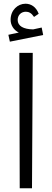

<svg xmlns="http://www.w3.org/2000/svg" viewBox="-20 -1012 279 1032"><path d="M86 0H152L156 -728H84ZM25 -825 33 -788 212 -824 204 -864 158 -854C106 -855 75 -872 75 -905C75 -930 93 -949 119 -949C135 -949 149 -942 163 -921L188 -938C174 -975 147 -992 117 -992C75 -992 37 -957 37 -906C37 -877 53 -851 81 -837Z"/></svg>

Font: Wafeq
Style: Regular
Weight: 400
Designer: Rasmus Andersson & Azza Alameddine
Foundry: Google & TypeTogether
Version: Version 3.000;FEAKit 1.0